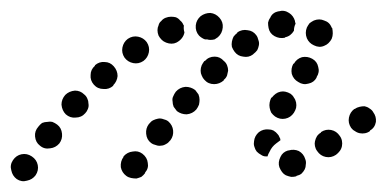

<svg xmlns="http://www.w3.org/2000/svg" viewBox="-45 -299 717 356"><path d="M5 36Q-5 39 -14 33Q-22 27 -24 17Q-27 7 -21 -2Q-15 -11 -5 -13Q5 -15 14 -9Q23 -3 25 7Q27 17 21 26Q15 34 5 36ZM229 3Q228 -7 219 -14Q211 -20 201 -18Q191 -17 184 -9V-8Q178 0 179 11Q181 21 189 27Q193 30 198 31Q203 32 208 32Q212 31 217 29Q221 26 224 22V21Q231 13 229 3ZM514 23Q518 19 520 15Q522 11 522 6Q523 1 521 -4Q518 -14 509 -19Q500 -23 490 -20H489Q479 -17 475 -8Q470 2 473 11Q475 16 478 20Q481 24 485 26Q490 28 495 29Q500 29 504 28L505 27Q510 26 514 23ZM585 -19Q588 -23 589 -28Q590 -33 589 -38Q588 -43 585 -47Q579 -56 569 -58Q559 -60 550 -54V-53Q546 -51 543 -47Q540 -42 539 -37Q538 -33 539 -28Q540 -23 543 -19Q549 -10 559 -8Q569 -6 578 -12Q582 -15 585 -19ZM439 -12Q435 -14 431 -18Q428 -22 427 -26Q425 -31 426 -36V-37Q427 -47 435 -54Q443 -60 453 -59Q458 -59 462 -57Q467 -54 470 -50Q472 -48 473 -45Q475 -42 475 -39Q471 -36 467 -33Q459 -27 455 -18Q452 -13 451 -9Q450 -9 450 -9Q449 -9 448 -9Q443 -9 439 -12ZM48 -24Q37 -22 29 -29Q21 -35 20 -46Q19 -56 26 -64Q29 -68 33 -71Q38 -73 43 -73Q48 -74 52 -73Q57 -71 61 -68Q69 -62 70 -51Q71 -41 65 -33Q58 -25 48 -24ZM276 -57Q275 -67 267 -74Q263 -77 258 -78Q253 -80 248 -79Q243 -78 239 -76Q235 -74 232 -70L231 -69Q225 -61 226 -51Q227 -40 235 -34Q239 -31 244 -30Q249 -28 254 -29Q258 -29 263 -32Q267 -34 270 -38L271 -39Q277 -47 276 -57ZM652 -73Q653 -83 647 -91Q645 -95 640 -98Q636 -101 631 -102Q626 -102 622 -101Q617 -100 613 -97H612Q604 -91 602 -81Q600 -71 606 -62Q609 -58 613 -56Q617 -53 622 -52Q627 -51 632 -52Q637 -53 641 -56V-57Q650 -62 652 -73ZM455 -109Q454 -104 455 -99Q456 -94 458 -90Q461 -86 465 -83Q474 -77 484 -79Q494 -81 500 -90Q503 -95 504 -99Q505 -104 504 -109Q503 -114 500 -118Q498 -122 494 -125Q489 -128 484 -129Q480 -130 475 -129Q470 -128 466 -125Q462 -122 459 -118H458Q456 -114 455 -109ZM95 -81Q85 -80 77 -87Q70 -94 69 -105Q69 -115 76 -123Q83 -130 94 -131Q104 -131 111 -124Q115 -121 117 -116Q119 -112 119 -107Q120 -102 118 -97Q116 -92 113 -89Q106 -81 95 -81ZM324 -105Q325 -110 325 -114Q325 -119 323 -124Q320 -128 317 -132Q309 -138 299 -138Q288 -137 281 -129Q278 -125 276 -120Q274 -116 275 -111Q275 -106 277 -101Q280 -97 283 -93Q291 -87 301 -87Q312 -88 319 -96Q322 -100 324 -105ZM147 -134Q136 -134 129 -142Q122 -150 123 -160Q123 -170 131 -177V-178Q139 -185 149 -184Q159 -184 166 -176Q173 -168 173 -158Q172 -148 165 -141V-140Q157 -133 147 -134ZM496 -162Q499 -152 508 -147Q517 -141 527 -144Q537 -146 542 -155V-156Q548 -165 545 -175Q543 -185 534 -190Q525 -195 515 -193Q505 -190 500 -181H499Q494 -172 496 -162ZM376 -159Q377 -163 378 -168Q378 -173 376 -178Q374 -183 370 -186Q363 -194 353 -194Q342 -194 335 -186H334Q331 -182 329 -178Q327 -173 327 -168Q327 -163 329 -159Q331 -154 334 -151Q341 -143 352 -143Q362 -143 370 -150V-151Q374 -154 376 -159ZM202 -182Q192 -184 186 -192Q180 -201 182 -211Q184 -221 192 -227Q201 -233 211 -231Q221 -229 227 -221Q233 -212 231 -202Q229 -192 221 -186Q212 -180 202 -182ZM432 -206Q434 -210 435 -215Q436 -220 434 -225Q433 -230 430 -234Q424 -242 414 -243Q404 -245 395 -239V-238Q391 -235 388 -231Q386 -227 385 -222Q384 -217 385 -212Q387 -207 390 -203Q396 -195 406 -194Q416 -192 424 -198L425 -199Q429 -202 432 -206ZM564 -219Q568 -223 570 -227Q572 -232 572 -237Q572 -242 571 -247Q570 -247 570 -248Q566 -258 556 -261Q547 -265 537 -261Q533 -259 529 -256Q526 -252 524 -248Q522 -243 522 -238Q522 -233 524 -228Q528 -219 537 -215Q547 -210 556 -214Q561 -216 564 -219ZM296 -252Q295 -252 295 -253Q295 -253 295 -253Q293 -258 289 -261Q286 -265 281 -267Q277 -268 272 -268Q267 -268 262 -266Q257 -264 254 -260Q250 -257 249 -252Q247 -248 247 -243Q247 -238 249 -233Q251 -229 255 -225Q258 -222 263 -220Q268 -218 273 -218Q278 -218 282 -220Q288 -223 292 -228Q296 -233 297 -239Q295 -245 296 -252ZM339 -226Q342 -225 345 -225Q349 -225 353 -226Q356 -228 359 -230Q367 -237 368 -248Q369 -258 362 -266Q355 -274 345 -275Q335 -275 327 -269Q319 -262 318 -252Q317 -241 324 -233Q326 -231 329 -229Q332 -227 335 -226Q337 -226 339 -226ZM484 -230 483 -229Q473 -227 464 -232Q455 -237 453 -247Q452 -252 452 -257Q453 -262 456 -266Q458 -271 462 -274Q466 -277 471 -278H472Q482 -281 491 -275Q499 -270 502 -260Q502 -259 502 -258Q503 -257 503 -255Q500 -249 500 -242Q497 -237 493 -234Q489 -231 484 -230Z"/></svg>

Font: FRB American Cursive Dotted Black
Style: Bold Italic
Weight: 900
Italic angle: -25°
Version: Version 2.0;Modular Font Editor K font №1